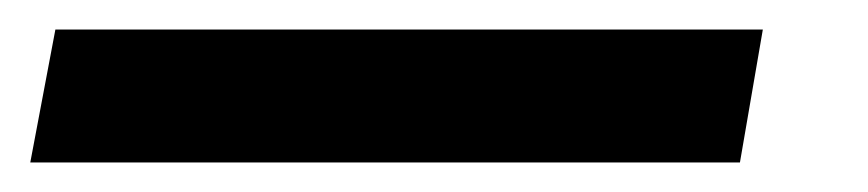

<svg xmlns="http://www.w3.org/2000/svg" viewBox="-90 16 588 130"><path d="M-69.5 126 -52.5 36H426.5L411 126Z"/></svg>

Font: Cabin Condensed SemiBold
Style: Italic
Weight: 600
Width: 3
Italic angle: -10°
Designer: Pablo Impallari
Foundry: Pablo Impallari. http://www.impallari.com Igino Marini. http://www.ikern.com
Version: Version 3.001; ttfautohint (v1.8.3)